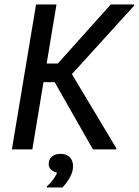

<svg xmlns="http://www.w3.org/2000/svg" viewBox="-20 -670 622 861"><path d="M33.3 0 141.7 -650H233.3L189.2 -385H239.2L476.7 -650H581.7V-645L302.5 -337.5L501.7 -5V0H396.7L225 -301.7H175L125 0ZM190 170.8V165.8Q204.2 154.2 217.5 136.2Q230.8 118.3 235.8 104.2Q220.8 100.8 209.6 91.3Q198.3 81.7 198.3 64.2Q198.3 45 212.5 32.5Q226.7 20 250.8 20Q278.3 20 292.9 35Q307.5 50 307.5 75.8Q307.5 100.8 292.9 126.3Q278.3 151.7 260 170.8Z"/></svg>

Font: Familjen Grotesk
Style: Italic
Weight: 400
Italic angle: -9.46201°
Designer: Anders Wikstroem, Jonas Baeckman, Matilda Gysing, Kristian Moeller
Foundry: Familjen STHLM AB
Version: Version 2.000